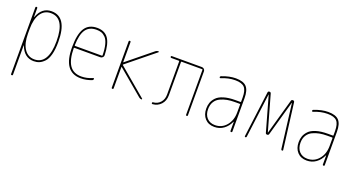

<svg xmlns="http://www.w3.org/2000/svg" viewBox="-48 -1132 3597 1953"><g transform="rotate(20 1750.0 -155.0)"><path d="M110.4 -285.2V-235.4Q110.4 -128.9 150.4 -69.3Q190.4 -9.8 259.8 -9.8Q334 -9.8 372.1 -73.2Q410.2 -136.7 410.2 -259.8Q410.2 -509.8 259.8 -509.8Q189.5 -509.8 149.9 -450.7Q110.4 -391.6 110.4 -285.2ZM89.8 210V-509.8Q89.8 -519.5 100.1 -519.5Q110.4 -519.5 110.4 -509.8V-414.1Q110.4 -413.1 111.3 -413.1Q113.3 -413.1 113.3 -415Q156.2 -530.3 259.8 -530.3Q429.7 -530.3 429.7 -259.8Q429.7 -179.7 415 -124Q400.4 -68.4 373.5 -40.5Q346.7 -12.7 319.8 -1.5Q293 9.8 259.8 9.8Q156.2 9.8 113.3 -105.5Q113.3 -107.4 111.3 -107.4Q110.4 -107.4 110.4 -106.4V210Q110.4 219.7 100.1 219.7Q89.8 219.7 89.8 210Z M753.9 -509.8Q675.8 -509.8 638.7 -456.5Q601.6 -403.3 598.6 -286.1Q598.6 -280.3 604.5 -280.3H892.6Q898.4 -280.3 899.4 -285.2Q898.4 -356.4 885.7 -403.3Q873 -450.2 851.1 -472.2Q829.1 -494.1 806.6 -502Q784.2 -509.8 753.9 -509.8ZM768.6 9.8Q578.1 9.8 579.1 -259.8Q579.1 -399.4 621.1 -464.8Q663.1 -530.3 753.9 -530.3Q835.9 -530.3 875.5 -473.6Q915 -417 918.9 -294.9Q919.9 -281.2 909.2 -270.5Q898.4 -259.8 883.8 -259.8H604.5Q599.6 -259.8 598.6 -255.9Q599.6 -129.9 641.1 -69.8Q682.6 -9.8 768.6 -9.8Q828.1 -9.8 887.7 -36.1Q891.6 -38.1 895.5 -36.1Q899.4 -34.2 899.4 -30.3Q899.4 -19.5 888.7 -13.7Q829.1 9.8 768.6 9.8Z M1099.6 -9.8V-509.8Q1099.6 -519.5 1109.9 -519.5Q1120.1 -519.5 1120.1 -509.8V-293Q1120.1 -292 1121.1 -292H1123L1390.6 -509.8Q1403.3 -519.5 1418.9 -519.5Q1422.9 -519.5 1424.3 -515.6Q1425.8 -511.7 1422.9 -509.8L1127 -269.5Q1124 -266.6 1127 -263.7L1427.7 -9.8Q1429.7 -7.8 1428.7 -3.9Q1427.7 0 1423.8 0Q1410.2 0 1397.5 -9.8L1123 -241.2Q1122.1 -242.2 1121.1 -242.2Q1120.1 -242.2 1120.1 -241.2V-9.8Q1120.1 0 1109.9 0Q1099.6 0 1099.6 -9.8Z M1546.9 6.8Q1536.1 6.8 1536.1 -2.9Q1536.1 -12.7 1544.9 -12.7Q1591.8 -15.6 1622.1 -49.3Q1652.3 -83 1652.3 -134.8V-495.1Q1652.3 -500 1647.5 -500H1565.4Q1555.7 -500 1555.2 -509.8Q1554.7 -519.5 1565.4 -519.5H1888.7Q1903.3 -519.5 1913.6 -509.8Q1923.8 -500 1923.8 -485.4V-9.8Q1923.8 0 1914.1 0Q1904.3 0 1904.3 -9.8V-495.1Q1904.3 -500 1899.4 -500H1676.8Q1671.9 -500 1671.9 -495.1V-134.8Q1671.9 -74.2 1636.2 -35.6Q1600.6 2.9 1546.9 6.8Z M2384.8 -210V-294.9Q2384.8 -299.8 2379.9 -299.8H2325.2Q2281.2 -299.8 2244.1 -293Q2207 -286.1 2171.4 -269.5Q2135.7 -252.9 2115.2 -219.7Q2094.7 -186.5 2094.7 -139.6Q2094.7 -80.1 2127.4 -44.9Q2160.2 -9.8 2214.8 -9.8Q2289.1 -9.8 2336.9 -66.4Q2384.8 -123 2384.8 -210ZM2379.9 -320.3Q2384.8 -320.3 2384.8 -325.2V-370.1Q2384.8 -447.3 2356 -478.5Q2327.1 -509.8 2254.9 -509.8Q2181.6 -509.8 2105.5 -477.5Q2101.6 -476.6 2098.1 -479Q2094.7 -481.4 2094.7 -485.4Q2094.7 -496.1 2105.5 -499Q2185.5 -530.3 2254.9 -530.3Q2335.9 -530.3 2370.6 -493.2Q2405.3 -456.1 2405.3 -370.1V-9.8Q2405.3 0 2395 0Q2384.8 0 2384.8 -9.8V-106.4Q2384.8 -107.4 2383.8 -107.4Q2381.8 -107.4 2381.8 -106.4Q2357.4 -52.7 2314.5 -21.5Q2271.5 9.8 2214.8 9.8Q2150.4 9.8 2112.8 -31.2Q2075.2 -72.3 2075.2 -139.6Q2075.2 -173.8 2085.4 -203.1Q2095.7 -232.4 2121.6 -260.3Q2147.5 -288.1 2199.2 -304.2Q2251 -320.3 2325.2 -320.3Z M2549.8 0Q2545.9 0 2543 -2.9Q2540 -5.9 2541 -9.8L2604.5 -504.9Q2606.4 -519.5 2621.1 -519.5Q2636.7 -519.5 2639.6 -504.9L2747.1 -124Q2747.1 -123 2748 -123Q2749 -123 2749 -124L2856.4 -504.9Q2859.4 -519.5 2875 -519.5Q2890.6 -519.5 2892.6 -504.9L2955.1 -9.8Q2956.1 -5.9 2953.1 -2.9Q2950.2 0 2946.3 0Q2937.5 0 2934.6 -9.8L2875 -488.3Q2875 -489.3 2873 -489.3Q2872.1 -489.3 2872.1 -488.3L2766.6 -114.3Q2763.7 -100.6 2748 -100.1Q2732.4 -99.6 2729.5 -114.3L2624 -488.3Q2624 -489.3 2623 -489.3Q2622.1 -489.3 2622.1 -488.3L2560.5 -9.8Q2558.6 0 2549.8 0Z M3384.8 -210V-294.9Q3384.8 -299.8 3379.9 -299.8H3325.2Q3281.2 -299.8 3244.1 -293Q3207 -286.1 3171.4 -269.5Q3135.7 -252.9 3115.2 -219.7Q3094.7 -186.5 3094.7 -139.6Q3094.7 -80.1 3127.4 -44.9Q3160.2 -9.8 3214.8 -9.8Q3289.1 -9.8 3336.9 -66.4Q3384.8 -123 3384.8 -210ZM3379.9 -320.3Q3384.8 -320.3 3384.8 -325.2V-370.1Q3384.8 -447.3 3356 -478.5Q3327.1 -509.8 3254.9 -509.8Q3181.6 -509.8 3105.5 -477.5Q3101.6 -476.6 3098.1 -479Q3094.7 -481.4 3094.7 -485.4Q3094.7 -496.1 3105.5 -499Q3185.5 -530.3 3254.9 -530.3Q3335.9 -530.3 3370.6 -493.2Q3405.3 -456.1 3405.3 -370.1V-9.8Q3405.3 0 3395 0Q3384.8 0 3384.8 -9.8V-106.4Q3384.8 -107.4 3383.8 -107.4Q3381.8 -107.4 3381.8 -106.4Q3357.4 -52.7 3314.5 -21.5Q3271.5 9.8 3214.8 9.8Q3150.4 9.8 3112.8 -31.2Q3075.2 -72.3 3075.2 -139.6Q3075.2 -173.8 3085.4 -203.1Q3095.7 -232.4 3121.6 -260.3Q3147.5 -288.1 3199.2 -304.2Q3251 -320.3 3325.2 -320.3Z"/></g></svg>

Font: Rounded-L Mgen+ 2m thin
Style: Regular
Weight: 100
Designer: [Source Han Sans]
Ryoko NISHIZUKA  (kana & ideographs); Paul D. Hunt (Latin, Greek & Cyrillic); Wenlong ZHANG  (bopomofo
Version: Version 1.059.20150602